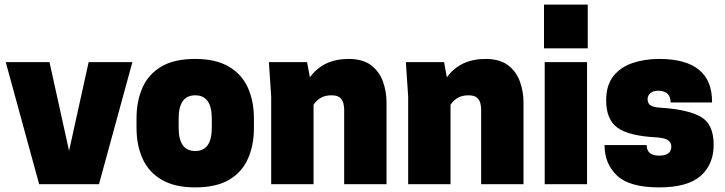

<svg xmlns="http://www.w3.org/2000/svg" viewBox="-20 -800 3148 834"><path d="M410 0H150L5 -530H195L280 -145L365 -530H555Z M828 14Q740 14 683.5 -18.5Q627 -51 600 -109.5Q573 -168 573 -245V-285Q573 -361 599 -419.5Q625 -478 681 -511Q737 -544 828 -544Q916 -544 972.5 -511.5Q1029 -479 1056 -420.5Q1083 -362 1083 -285V-245Q1083 -169 1057 -110.5Q1031 -52 975 -19Q919 14 828 14ZM828 -144Q900 -144 900 -245V-285Q900 -386 828 -386Q756 -386 756 -285V-245Q756 -144 828 -144Z M1659 0H1475V-325Q1475 -337 1471.5 -351.5Q1468 -366 1456.5 -376Q1445 -386 1419 -386Q1369 -386 1342 -345V0H1158V-380L1148 -530H1314L1326 -464Q1384 -544 1494 -544Q1556 -544 1592 -516.5Q1628 -489 1643.5 -445.5Q1659 -402 1659 -355Z M2254 0H2070V-325Q2070 -337 2066.5 -351.5Q2063 -366 2051.5 -376Q2040 -386 2014 -386Q1964 -386 1937 -345V0H1753V-380L1743 -530H1909L1921 -464Q1979 -544 2089 -544Q2151 -544 2187 -516.5Q2223 -489 2238.5 -445.5Q2254 -402 2254 -355Z M2530 0H2346V-530H2530ZM2533 -590H2343V-780H2533Z M2843 14Q2715 14 2660.5 -37Q2606 -88 2606 -170H2789Q2789 -124 2843 -124Q2896 -124 2896 -163Q2896 -180 2883 -190Q2870 -200 2836 -203Q2712 -209 2662.5 -245Q2613 -281 2613 -364Q2613 -430 2644.5 -469.5Q2676 -509 2728.5 -526.5Q2781 -544 2843 -544Q3073 -544 3073 -358V-355H2893Q2893 -403 2843 -406Q2816 -406 2804.5 -395Q2793 -384 2793 -370Q2793 -351 2805.5 -342.5Q2818 -334 2851 -332Q2965 -325 3022.5 -293.5Q3080 -262 3080 -171Q3080 -86 3023.5 -36Q2967 14 2843 14Z"/></svg>

Font: Tanohe Sans ExtraBold
Style: Regular
Weight: 800
Designer: Village Type and Design LLC & Cristiano Sobral
Foundry: Cooper Hewitt Smithsonian Design Museum
Version: Version 1.00;September 29, 2021;FontCreator 13.0.0.2655 64-b